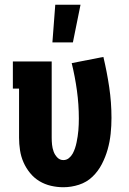

<svg xmlns="http://www.w3.org/2000/svg" viewBox="-20 -778 540 806"><path d="M246 8Q220 8 194 2Q168 -4 145.5 -17.5Q123 -31 106 -52Q89 -73 78.5 -97Q68 -121 64 -147.5Q60 -174 60 -200V-406H34V-520H197V-200Q197 -185 198.5 -170.5Q200 -156 205 -142Q210 -128 220.5 -117Q231 -106 246 -106Q259 -106 269 -114Q279 -122 285 -133Q291 -144 295 -156Q299 -168 301.5 -180.5Q304 -193 306 -205.5Q308 -218 309 -230.5Q310 -243 310.5 -255.5Q311 -268 311 -280Q311 -339 303 -397.5Q295 -456 281 -513L414 -539Q429 -476 438.5 -412Q448 -348 448 -283Q448 -250 444.5 -216.5Q441 -183 432 -151Q423 -119 407.5 -89Q392 -59 368 -36Q344 -13 311.5 -2.5Q279 8 246 8ZM200 -600 212 -758H318L286 -600Z"/></svg>

Font: Iosevka Curly Slab Heavy
Style: Regular
Weight: 900
Monospace: yes
Designer: Belleve Invis
Foundry: Belleve Invis
Version: Version 22.1.2; ttfautohint (v1.8.4)